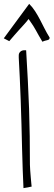

<svg xmlns="http://www.w3.org/2000/svg" viewBox="-83 -972 276 990"><path d="M13.7 -686.5Q13.7 -698.2 22 -705.6Q30.3 -712.9 42 -712.9Q43 -712.9 46.9 -712.9Q50.8 -712.9 51.8 -712.9Q56.6 -630.9 60.5 -557.1Q64.5 -483.4 66.9 -412.1Q69.3 -340.8 70.3 -270Q71.3 -199.2 71.3 -122.1Q71.3 -111.3 72.8 -92.8Q74.2 -74.2 75.7 -56.6Q77.1 -39.1 78.6 -24.9Q80.1 -10.7 80.1 -9.8L38.1 -2Q36.1 -42 34.2 -94.2Q32.2 -146.5 30.8 -205.6Q29.3 -264.6 27.8 -327.6Q26.4 -390.6 23.9 -452.1Q21.5 -513.7 19 -570.8Q16.6 -627.9 13.7 -674.8ZM64.5 -874Q51.8 -857.4 39.1 -843.8Q26.4 -830.1 14.6 -816.9Q2.9 -803.7 -9.3 -790Q-21.5 -776.4 -35.2 -759.8L-63.5 -774.4L67.4 -952.1Q85 -934.6 98.1 -914.1Q111.3 -893.6 123 -871.1Q134.8 -848.6 146.5 -825.2Q158.2 -801.8 172.9 -778.3Q172.9 -771.5 169.9 -769Q167 -766.6 161.6 -765.1Q156.2 -763.7 149.9 -762.2Q143.6 -760.7 135.7 -756.8Q123 -778.3 115.7 -791Q108.4 -803.7 102.5 -814.9Q96.7 -826.2 88.4 -838.9Q80.1 -851.6 64.5 -874Z"/></svg>

Font: Annie Use Your Telescope
Style: Regular
Weight: 400
Designer: Kimberly Geswein
Foundry: Kimberly Geswein
Version: Version 1.002 2001